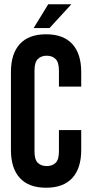

<svg xmlns="http://www.w3.org/2000/svg" viewBox="-20 -868 426 896"><path d="M359 -261V-168Q359 -83 317.5 -37.5Q276 8 195 8Q114 8 72.5 -37.5Q31 -83 31 -168V-532Q31 -617 72.5 -662.5Q114 -708 195 -708Q276 -708 317.5 -662.5Q359 -617 359 -532V-464H255V-539Q255 -577 239.5 -592.5Q224 -608 198 -608Q172 -608 156.5 -592.5Q141 -577 141 -539V-161Q141 -123 156.5 -108Q172 -93 198 -93Q224 -93 239.5 -108Q255 -123 255 -161V-261ZM313 -848 211 -737H137L205 -848Z"/></svg>

Font: Bebas Neue
Style: Regular
Weight: 400
Designer: Ryoichi Tsunekawa
Foundry: Ryoichi Tsunekawa
Version: Version 1.300